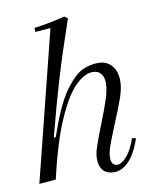

<svg xmlns="http://www.w3.org/2000/svg" viewBox="-77 -719 661 793"><g transform="rotate(-10 253.0 -322.5)"><path d="M182 -620 118 -615 117 -632Q186 -641 246 -657L260 -647Q212 -508 181.5 -405.5Q151 -303 117 -172H125L141 -216Q177 -315 215.5 -365.5Q254 -416 286 -430Q318 -444 350 -444Q386 -444 407 -420Q428 -396 428 -354Q428 -325 414.5 -285.5Q401 -246 375 -185Q352 -129 341.5 -99.5Q331 -70 331 -49Q331 -34 337.5 -25Q344 -16 356 -16Q375 -16 397 -41.5Q419 -67 435 -114L451 -110Q429 -47 400 -17.5Q371 12 339 12Q309 12 293 -5Q277 -22 277 -56Q277 -75 286.5 -104Q296 -133 318 -189Q344 -254 356 -291.5Q368 -329 368 -357Q368 -382 356 -396.5Q344 -411 322 -411Q288 -411 249.5 -373.5Q211 -336 170.5 -244.5Q130 -153 95 0L25 6Z"/></g></svg>

Font: Arapey
Style: Italic
Weight: 400
Italic angle: -12°
Designer: Eduardo Rodriguez Tunni
Foundry: Eduardo Rodriguez Tunni
Version: Version 3.000